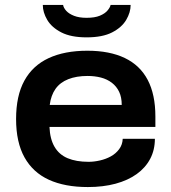

<svg xmlns="http://www.w3.org/2000/svg" viewBox="-20 -744 693 776"><path d="M335 12Q242 12 177.5 -17.5Q113 -47 79 -108Q45 -169 45 -263Q45 -357 78.5 -418Q112 -479 176.5 -509Q241 -539 333 -539Q423 -539 484.5 -509.5Q546 -480 577 -421Q608 -362 608 -273V-231H180Q182 -182 200.5 -150.5Q219 -119 253.5 -104.5Q288 -90 338 -90Q360 -90 384 -95.5Q408 -101 428 -112Q448 -123 461.5 -141Q475 -159 476 -183H606Q606 -138 587 -102Q568 -66 532.5 -40.5Q497 -15 447 -1.5Q397 12 335 12ZM181 -320H472Q472 -351 461.5 -373Q451 -395 432 -409.5Q413 -424 388 -430.5Q363 -437 334 -437Q289 -437 256 -424Q223 -411 204.5 -385Q186 -359 181 -320ZM330 -593Q267 -593 228 -613Q189 -633 171 -663.5Q153 -694 153 -724H235Q237 -712 248 -700Q259 -688 279.5 -680Q300 -672 330 -672Q363 -672 383.5 -680.5Q404 -689 414.5 -701.5Q425 -714 427 -724H508Q508 -694 490 -663.5Q472 -633 433 -613Q394 -593 330 -593Z"/></svg>

Font: Archivo SemiExpanded SemiBold
Style: Regular
Weight: 600
Width: 6
Designer: Hector Gatti
Foundry: Omnibus-Type
Version: Version 2.001